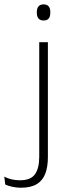

<svg xmlns="http://www.w3.org/2000/svg" viewBox="-88 -679 317 876"><path d="M91 -22.5V-486.5H130.5V-22.5ZM111 -585.5Q95.5 -585.5 87.8 -594.5Q80 -603.5 80 -620.5V-624.5Q80 -641 87.8 -650Q95.5 -659 111 -659Q126.5 -659 134 -650Q141.5 -641 141.5 -624.5V-620.5Q141.5 -603 134 -594.2Q126.5 -585.5 111 -585.5ZM7.5 177.5Q-13 177.5 -32 173.2Q-51 169 -64 163L-68.5 127Q-52 135.5 -34.2 139.5Q-16.5 143.5 2.5 143.5Q52 143.5 71.5 116.2Q91 89 91 36V-150.5H130.5V38Q130.5 82.5 118.5 113.8Q106.5 145 79.5 161.2Q52.5 177.5 7.5 177.5Z"/></svg>

Font: Anek Gujarati ExtraLight
Style: Regular
Weight: 250
Version: Version 1.003